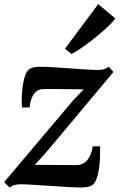

<svg xmlns="http://www.w3.org/2000/svg" viewBox="-28 -874 564 906"><path d="M367 -452.5Q354 -452.5 333.5 -452.8Q313 -453 289.2 -453.2Q265.5 -453.5 242.8 -453.8Q220 -454 201.8 -454Q183.5 -454 174.5 -453.5Q154.5 -453 141.2 -440.5Q128 -428 120.8 -408.5Q113.5 -389 111.5 -367H76Q74 -383.5 74.5 -410.2Q75 -437 78.8 -465.8Q82.5 -494.5 90.5 -517.2Q98.5 -540 111.5 -548.5Q117 -552 128.5 -555.5Q140 -559 158.5 -559Q185.5 -559 223 -556.8Q260.5 -554.5 300.8 -551.5Q341 -548.5 376.5 -546.2Q412 -544 434.5 -544Q449.5 -544 461.8 -547.2Q474 -550.5 484.5 -559.5L507.5 -534.5L191.5 -157L136 -96Q156 -96 182.2 -95.8Q208.5 -95.5 236.5 -95.5Q264.5 -95.5 289.8 -95.2Q315 -95 333.5 -95Q365.5 -95.5 385 -120.2Q404.5 -145 409.5 -183.5H444.5Q445 -164 444.2 -136.8Q443.5 -109.5 439.8 -81.5Q436 -53.5 428.2 -31.8Q420.5 -10 407.5 -0.5Q401 4 388.2 7.2Q375.5 10.5 356 10.5Q328 10.5 288 8.2Q248 6 205.5 3Q163 0 126.2 -2.2Q89.5 -4.5 67.5 -4.5Q55 -4.5 41.2 -1Q27.5 2.5 18 11.5L-8.5 -14.5L315.5 -398.5ZM278.5 -644 435.5 -854.5 516 -787Q509.5 -776 492 -758.8Q474.5 -741.5 450.8 -721Q427 -700.5 401 -680.5Q375 -660.5 351 -644.2Q327 -628 309 -619.5Z"/></svg>

Font: Merriweather 36pt SemiBold
Style: Italic
Weight: 600
Italic angle: -7.8°
Version: Version 2.101